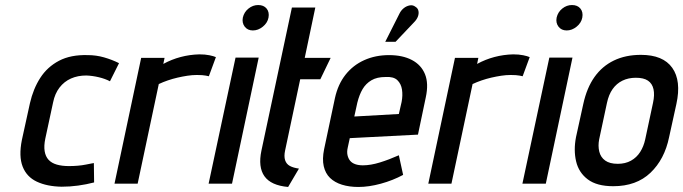

<svg xmlns="http://www.w3.org/2000/svg" viewBox="-20 -730 2715 763"><path d="M417 -407 453 -479Q425 -493 393.5 -502Q362 -511 329 -511Q261 -513 214.5 -488.5Q168 -464 140 -420.5Q112 -377 99 -320L67 -174Q54 -109 70 -68Q86 -27 126.5 -8Q167 11 225 12Q258 12 290.5 7.5Q323 3 354 -5L353 -82Q353 -82 344.5 -80.5Q336 -79 321.5 -76Q307 -73 289.5 -71.5Q272 -70 254 -70Q226 -70 205.5 -76Q185 -82 173 -95Q161 -108 157.5 -129Q154 -150 160 -179L191 -323Q198 -358 216.5 -382Q235 -406 262 -418Q289 -430 323 -430Q348 -429 373 -423Q398 -417 417 -407Z M810 -427 838 -503Q829 -507 812 -510.5Q795 -514 772 -514Q734 -513 698 -503.5Q662 -494 629 -476L634 -500H541L435 0H527L611 -396Q628 -404 647 -410.5Q666 -417 685.5 -421.5Q705 -426 724.5 -429Q744 -432 762 -432Q786 -432 798 -429.5Q810 -427 810 -427Z M809 0H902L1008 -501H916ZM1006 -710Q985 -710 967.5 -696Q950 -682 945 -660Q941 -639 952.5 -624Q964 -609 985 -609Q1006 -609 1024.5 -624Q1043 -639 1047 -660Q1051 -682 1039.5 -696Q1028 -710 1006 -710Z M1113 -132 1173 -415H1253L1294 -500H1191L1233 -700H1140L1019 -132Q1005 -66 1031 -29.5Q1057 7 1125 13L1168 -60Q1146 -63 1132 -70.5Q1118 -78 1113 -93.5Q1108 -109 1113 -132Z M1625 -641Q1636 -652 1640.5 -663.5Q1645 -675 1643 -686Q1641 -697 1631 -703Q1621 -711 1608 -708.5Q1595 -706 1584.5 -697.5Q1574 -689 1568 -677L1511 -564H1552ZM1362 -144 1370 -181 1641 -195 1672 -343Q1684 -398 1669 -435Q1654 -472 1617 -491.5Q1580 -511 1526 -511Q1472 -511 1427.5 -491Q1383 -471 1353 -433Q1323 -395 1311 -340L1268 -137Q1260 -98 1266.5 -69.5Q1273 -41 1291.5 -23Q1310 -5 1339 4Q1368 13 1404 13Q1446 13 1493.5 0Q1541 -13 1582 -35L1565 -113Q1527 -96 1490 -84.5Q1453 -73 1422 -73Q1405 -73 1392 -77.5Q1379 -82 1371.5 -91Q1364 -100 1361 -113.5Q1358 -127 1362 -144ZM1576 -325 1565 -277 1388 -267 1400 -322Q1408 -354 1421 -376Q1434 -398 1456 -411Q1478 -424 1512 -424Q1544 -426 1559 -411.5Q1574 -397 1577.5 -374Q1581 -351 1576 -325Z M2057 -427 2085 -503Q2076 -507 2059 -510.5Q2042 -514 2019 -514Q1981 -513 1945 -503.5Q1909 -494 1876 -476L1881 -500H1788L1682 0H1774L1858 -396Q1875 -404 1894 -410.5Q1913 -417 1932.5 -421.5Q1952 -426 1971.5 -429Q1991 -432 2009 -432Q2033 -432 2045 -429.5Q2057 -427 2057 -427Z M2056 0H2149L2255 -501H2163ZM2253 -710Q2232 -710 2214.5 -696Q2197 -682 2192 -660Q2188 -639 2199.5 -624Q2211 -609 2232 -609Q2253 -609 2271.5 -624Q2290 -639 2294 -660Q2298 -682 2286.5 -696Q2275 -710 2253 -710Z M2639 -185 2668 -317Q2688 -409 2651.5 -460.5Q2615 -512 2527 -512Q2466 -512 2419.5 -489.5Q2373 -467 2342.5 -424Q2312 -381 2298 -317L2269 -185Q2259 -133 2269.5 -88.5Q2280 -44 2316 -17Q2352 10 2417 10Q2509 10 2565 -43.5Q2621 -97 2639 -185ZM2575 -321 2544 -176Q2538 -148 2524 -126Q2510 -104 2487.5 -91.5Q2465 -79 2435 -79Q2403 -79 2385 -92Q2367 -105 2361.5 -127.5Q2356 -150 2361 -176L2392 -321Q2399 -354 2414.5 -376Q2430 -398 2453.5 -409.5Q2477 -421 2507 -421Q2538 -421 2555 -409.5Q2572 -398 2577 -375.5Q2582 -353 2575 -321Z"/></svg>

Font: Advent Pro SemiBold
Style: Italic
Weight: 600
Italic angle: -12°
Version: Version 3.000